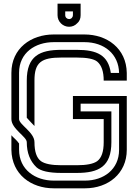

<svg xmlns="http://www.w3.org/2000/svg" viewBox="-20 -1020 748 1040"><path d="M41.7 -625V-375C41.7 -321.8 125 -279.8 125 -250C125 -192.7 142.7 -146.9 178.1 -113.5C200 -93.8 244.8 -83.3 312.5 -83.3H395.8C513.5 -83.3 583.3 -116.7 583.3 -250V-416.7H416.7V-458.3H625V-208.3C625 -102.2 541 -41.7 440.6 -41.7H270.8C172.2 -41.7 83.3 -100 83.3 -209.4V-242.7C83.3 -243.8 83.3 -243.8 82.3 -243.8C73.3 -258.7 48.9 -277.8 41.7 -287.5V-208.3C43.8 -75.3 148.6 0 270.8 0H440.6C565.7 0 666.7 -79.9 666.7 -208.3V-500H375V-375H541.7V-250C541.7 -199 530.2 -164.6 506.3 -146.9C485.4 -132.3 449 -125 395.8 -125H312.5C259.4 -125 222.9 -132.3 202.1 -146.9C178.1 -164.6 166.7 -199 166.7 -250C166.7 -303.2 83.3 -345.2 83.3 -375V-626C83.3 -734.2 171 -791.7 270.8 -791.7H437.5C544.7 -791.7 623 -727.2 625 -625H580.2C566.5 -720.8 505.9 -750 395.8 -750H312.5C194.9 -750 125 -716.7 125 -583.3V-382.3C133.5 -372.1 162.6 -341.6 166.7 -337.5V-584.4C166.7 -682.1 203.8 -708.3 312.5 -708.3H395.8C451 -708.3 488.5 -701 506.3 -686.5C530.2 -666.7 541.7 -632.3 541.7 -583.3H666.7V-625C664.6 -758.1 559.8 -833.3 437.5 -833.3H270.8C148.6 -833.3 41.7 -758.6 41.7 -625ZM354.2 -875C370.8 -875 386.5 -881.3 397.9 -893.8C410.4 -904.2 416.7 -918.8 416.7 -937.5V-1000H291.7V-937.5C291.7 -901.9 321.1 -875 354.2 -875ZM354.2 -916.7C343.8 -916.7 333.3 -925 333.3 -937.5V-958.3H375V-937.5C375 -927.1 366.6 -916.7 354.2 -916.7Z"/></svg>

Font: Sportrop
Style: Regular
Weight: 500
Version: Version 0.9